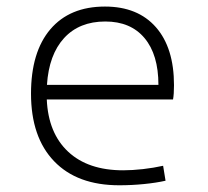

<svg xmlns="http://www.w3.org/2000/svg" viewBox="-20 -547 626 577"><path d="M338.4 9.8Q211.9 9.8 142.6 -62.5Q73.2 -134.8 73.2 -265.6Q73.2 -390.6 131.3 -459Q189.5 -527.3 295.4 -527.3Q394 -527.3 448.5 -465.3Q502.9 -403.3 502.9 -291Q502.9 -263.7 500 -248H120.6Q125 -147 184.8 -91.1Q244.6 -35.2 350.1 -35.2Q377.4 -35.2 409.7 -38.8Q441.9 -42.5 470.2 -48.8L477.5 -3.9Q449.7 2.4 412.8 6.1Q376 9.8 338.4 9.8ZM121.1 -292H456.1Q456.1 -382.8 414.3 -432.6Q372.6 -482.4 296.4 -482.4Q218.3 -482.4 172.6 -432.6Q127 -382.8 121.1 -292Z"/></svg>

Font: Cascadia Mono ExtraLight
Style: Regular
Weight: 200
Monospace: yes
Designer: Aaron Bell
Foundry: Saja Typeworks
Version: Version 2404.023; ttfautohint (v1.8.4)